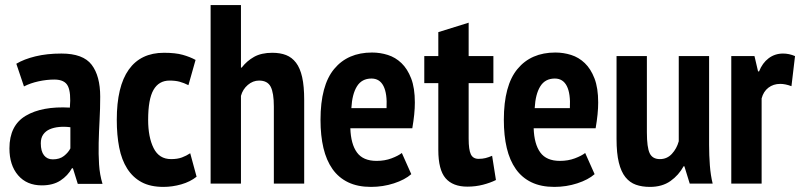

<svg xmlns="http://www.w3.org/2000/svg" viewBox="-20 -720 3138 753"><path d="M44 -470Q74 -488 119 -499Q164 -510 221 -510Q306 -510 339.5 -466Q373 -422 373 -341Q373 -294 370.5 -248.5Q368 -203 367 -159.5Q366 -116 368.5 -75.5Q371 -35 382 1H285L266 -60H262Q246 -31 217 -12Q188 7 144 7Q85 7 51 -32.5Q17 -72 17 -138Q17 -228 81 -266Q145 -304 254 -298Q259 -356 246.5 -382Q234 -408 193 -408Q163 -408 131 -401Q99 -394 74 -381ZM187 -95Q214 -95 231 -108.5Q248 -122 256 -138V-221Q233 -224 212 -222Q191 -220 175 -213Q159 -206 149.5 -192.5Q140 -179 140 -158Q140 -127 152.5 -111Q165 -95 187 -95Z M751 -27Q726 -7 691 3Q656 13 621 13Q570 13 535.5 -5.5Q501 -24 479 -58.5Q457 -93 447.5 -141.5Q438 -190 438 -250Q438 -381 485 -447Q532 -513 623 -513Q668 -513 696.5 -505Q725 -497 747 -485L719 -386Q701 -395 684.5 -399.5Q668 -404 645 -404Q603 -404 582 -367.5Q561 -331 561 -250Q561 -182 582.5 -139Q604 -96 651 -96Q676 -96 693.5 -102.5Q711 -109 726 -119Z M1054 0V-302Q1054 -356 1041.5 -380Q1029 -404 996 -404Q972 -404 952 -387Q932 -370 925 -344V0H806V-700H925V-455H928Q948 -481 976.5 -497Q1005 -513 1048 -513Q1079 -513 1102 -504Q1125 -495 1141 -474Q1157 -453 1165 -417.5Q1173 -382 1173 -328V0Z M1593 -37Q1568 -15 1525 -1Q1482 13 1435 13Q1383 13 1345.5 -5Q1308 -23 1284 -57Q1260 -91 1248.5 -139.5Q1237 -188 1237 -250Q1237 -385 1290.5 -449.5Q1344 -514 1439 -514Q1471 -514 1501 -504.5Q1531 -495 1554.5 -472.5Q1578 -450 1592.5 -412.5Q1607 -375 1607 -318Q1607 -296 1604.5 -271Q1602 -246 1597 -217H1354Q1356 -155 1380 -122Q1404 -89 1457 -89Q1489 -89 1515.5 -99Q1542 -109 1556 -120ZM1437 -412Q1399 -412 1380 -381.5Q1361 -351 1358 -296H1496Q1499 -353 1484 -382.5Q1469 -412 1437 -412Z M1644 -500H1699V-594L1818 -631V-500H1915V-394H1818V-176Q1818 -133 1826.5 -115Q1835 -97 1857 -97Q1872 -97 1884 -100Q1896 -103 1910 -109L1925 -14Q1903 -3 1874 4.5Q1845 12 1813 12Q1756 12 1727.5 -21Q1699 -54 1699 -132V-394H1644Z M2312 -37Q2287 -15 2244 -1Q2201 13 2154 13Q2102 13 2064.5 -5Q2027 -23 2003 -57Q1979 -91 1967.5 -139.5Q1956 -188 1956 -250Q1956 -385 2009.5 -449.5Q2063 -514 2158 -514Q2190 -514 2220 -504.5Q2250 -495 2273.5 -472.5Q2297 -450 2311.5 -412.5Q2326 -375 2326 -318Q2326 -296 2323.5 -271Q2321 -246 2316 -217H2073Q2075 -155 2099 -122Q2123 -89 2176 -89Q2208 -89 2234.5 -99Q2261 -109 2275 -120ZM2156 -412Q2118 -412 2099 -381.5Q2080 -351 2077 -296H2215Q2218 -353 2203 -382.5Q2188 -412 2156 -412Z M2517 -500V-201Q2517 -142 2528 -119Q2539 -96 2568 -96Q2596 -96 2615 -116.5Q2634 -137 2642 -166V-500H2761V-152Q2761 -111 2764 -71.5Q2767 -32 2775 0H2685L2664 -68H2661Q2642 -33 2609.5 -10Q2577 13 2529 13Q2498 13 2474 4.5Q2450 -4 2433 -25Q2416 -46 2407 -82.5Q2398 -119 2398 -175V-500Z M3084 -382Q3060 -391 3040 -391Q3013 -391 2993.5 -376Q2974 -361 2967 -334V0H2848V-500H2939L2953 -440H2957Q2970 -473 2994.5 -491.5Q3019 -510 3051 -510Q3075 -510 3098 -500Z"/></svg>

Font: PT Sans Narrow
Style: Bold
Weight: 700
Width: 3
Designer: A.Korolkova, O.Umpeleva, V.Yefimov
Foundry: ParaType Ltd
Version: Version 2.003W OFL